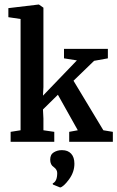

<svg xmlns="http://www.w3.org/2000/svg" viewBox="-20 -627 519 849"><path d="M27 0V-44L71 -51V-543L17 -551V-591L151 -607H152L172 -593V-242L170 -204L320 -360L263 -369V-411H457V-369L396 -358L305 -270L437 -51L479 -44V0H286V-44L324 -51L236 -208L170 -143L172 -103V-51L220 -44V0ZM309 97Q309 134 285 166.5Q261 199 246 202L214 189L213 184Q233 175 233 138Q233 123 218 112Q202 102 202 79Q202 56 218 46.5Q234 37 252 37H255Q280 37 294.5 52.5Q309 68 309 97Z"/></svg>

Font: Aikya SemiBold
Style: Regular
Weight: 600
Designer: Neelakash Kshetrimayum (Latin subset based on Merriweather by Eben Sorkin)
Foundry: Brand New Type
Version: Version 1.00 b005